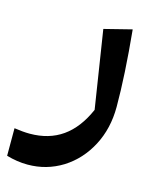

<svg xmlns="http://www.w3.org/2000/svg" viewBox="-97 -456 601 746"><g transform="rotate(15 203.5 -82.5)"><path d="M233.4 -360.8 282.2 -48.3C236.8 55.7 165 106.4 62 106.4C43.9 106.4 22.9 104.5 0 101.1V211.9C28.3 220.2 56.6 224.6 85.4 224.6C136.2 224.6 182.6 211.4 225.1 185.1C267.6 158.2 300.8 121.6 325.2 75.2C349.6 28.8 361.8 -23.4 361.8 -81.5C361.8 -165 356 -267.6 344.2 -388.7Z"/></g></svg>

Font: SG Kara
Style: Regular
Weight: 400
Designer: Damoon Khanjanzadeh
Version: Version 1.000